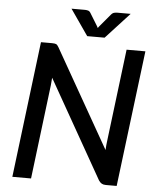

<svg xmlns="http://www.w3.org/2000/svg" viewBox="-60 -961 834 1012"><g transform="rotate(5 357.0 -455.0)"><path d="M684.5 -720 595.5 0H538.5Q525 0 516.5 -4.8Q508 -9.5 500.5 -20.5L207 -538.5Q206 -527 205.2 -516.8Q204.5 -506.5 203.5 -497.5L142.5 0H43.5L132 -720H190.5Q205.5 -720 212.2 -717Q219 -714 226 -701.5L520.5 -183.5Q522 -211 525 -232.5L585 -720ZM590 -910 464 -773H372L277 -910H349Q355 -910 363.8 -908Q372.5 -906 378 -896.5L418.5 -830.5Q420 -828 421.2 -825.5Q422.5 -823 423.5 -820.5Q425.5 -823 427.2 -825.5Q429 -828 431 -830.5L486 -896Q494 -906 503 -908Q512 -910 518.5 -910Z"/></g></svg>

Font: Lato SemiBold
Style: Italic
Weight: 600
Italic angle: -7°
Designer: Lukasz Dziedzic with Adam Twardoch and Botio Nikoltchev
Foundry: tyPoland Lukasz Dziedzic
Version: Version 2.015; 2015-08-06; http://www.latofonts.com/